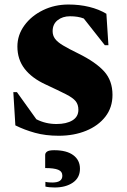

<svg xmlns="http://www.w3.org/2000/svg" viewBox="-20 -591 562 850"><path d="M240 10Q182 10 135 -3Q88 -16 48 -36L39 -183H55L141 -63Q182 -42 230 -42Q274 -42 300.5 -58Q327 -74 327 -105Q327 -128 315 -143Q303 -158 271.5 -174Q240 -190 182 -217Q121 -245 89 -286.5Q57 -328 57 -385Q57 -436 88 -478.5Q119 -521 170.5 -546Q222 -571 283 -571Q332 -571 375 -560.5Q418 -550 451 -530L460 -391H444L351 -509Q326 -519 290 -519Q257 -519 235 -501.5Q213 -484 213 -453Q213 -434 223.5 -419.5Q234 -405 259 -390Q284 -375 327 -354Q404 -316 441 -275Q478 -234 478 -171Q478 -115 446.5 -74.5Q415 -34 361 -12Q307 10 240 10ZM112 -84Q117 -79 122 -75ZM222 239Q212 239 200.5 238Q189 237 181 235V214Q189 216 198 216.5Q207 217 212 217Q256 217 256 187Q256 168 237.5 160.5Q219 153 180 153V95Q180 86 188.5 80Q197 74 220 74Q275 74 304.5 96Q334 118 334 156Q334 196 302.5 217.5Q271 239 222 239Z"/></svg>

Font: Spectral SC ExtraBold
Style: Regular
Weight: 800
Designer: Jean-Baptiste Levee
Foundry: Production Type
Version: Version 2.001